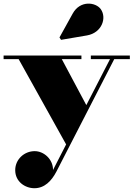

<svg xmlns="http://www.w3.org/2000/svg" viewBox="-34 -761 724 1041"><path d="M438 -569C517.5 -583 546 -662.5 513 -710.5C486 -749.5 401 -761 360.5 -688L288.5 -558L297 -545ZM407.5 -440.5V-460H-14.5V-440.5H67L324.5 22L253.5 160.5C254 102.5 204 58.5 154 58.5C97 58.5 48.5 103.5 48.5 161.5C48.5 224.5 102.5 259.5 152.5 259.5C208 259.5 245.5 219.5 271.5 170L585.5 -440.5H670V-460H458.5V-440.5H562.5L434 -191L301 -440.5Z"/></svg>

Font: Bodoni* 11pt Fatface
Style: Regular
Weight: 900
Version: Version 2.3